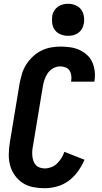

<svg xmlns="http://www.w3.org/2000/svg" viewBox="-20 -990 540 1018"><path d="M217 8Q185 8 155 2Q125 -4 101 -19.5Q77 -35 59.5 -59Q42 -83 34 -111.5Q26 -140 26.5 -171.5Q27 -203 32 -234L84 -548Q89 -573 96.5 -598.5Q104 -624 118.5 -647Q133 -670 153.5 -689.5Q174 -709 198 -721Q222 -733 248 -738Q274 -743 300 -743Q326 -743 351.5 -739.5Q377 -736 399.5 -726Q422 -716 440.5 -699.5Q459 -683 469 -661Q479 -639 482 -613.5Q485 -588 481 -562L480 -557H357V-559Q360 -574 358 -589Q356 -604 349 -615.5Q342 -627 328 -632.5Q314 -638 299 -638Q281 -638 263 -628.5Q245 -619 233.5 -602.5Q222 -586 216 -567.5Q210 -549 207 -531L155 -217Q152 -203 151 -189.5Q150 -176 151.5 -162.5Q153 -149 157 -137Q161 -125 169.5 -115.5Q178 -106 191 -101.5Q204 -97 217 -97Q234 -97 251.5 -103.5Q269 -110 282.5 -123Q296 -136 306 -152Q316 -168 321 -185L428 -143Q415 -112 394 -82.5Q373 -53 345 -32Q317 -11 283 -1.5Q249 8 217 8ZM341 -800Q321 -800 302 -807.5Q283 -815 271.5 -830Q260 -845 257 -865Q254 -885 257 -906Q259 -920 267 -933Q275 -946 287 -954.5Q299 -963 313 -966.5Q327 -970 341 -970Q361 -970 379.5 -962.5Q398 -955 409.5 -940Q421 -925 424.5 -905Q428 -885 424 -864Q422 -850 414.5 -837Q407 -824 395 -815.5Q383 -807 369 -803.5Q355 -800 341 -800Z"/></svg>

Font: Iosevka Curly Extrabold
Style: Italic
Weight: 800
Italic angle: -9°
Monospace: yes
Designer: Belleve Invis
Foundry: Belleve Invis
Version: Version 22.1.2; ttfautohint (v1.8.4)